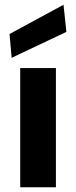

<svg xmlns="http://www.w3.org/2000/svg" viewBox="-20 -787 319 807"><path d="M65 0V-501H215V0ZM29 -544 20 -644 247 -767 259 -653Z"/></svg>

Font: DM Sans 17pt Black
Style: Regular
Weight: 900
Version: Version 4.004;gftools[0.9.30]